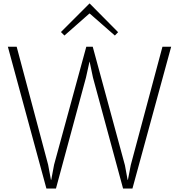

<svg xmlns="http://www.w3.org/2000/svg" viewBox="-20 -1077 1023 1097"><path d="M908.2 -810.1H958L736.8 0H683.1L511.2 -633.8L492.2 -724.1H491.2L471.2 -633.8L299.8 0H245.1L24.9 -810.1H75.2L254.9 -136.2L271 -49.8H272.9L289.1 -136.2L473.1 -810.1H509.8L693.8 -132.8L709 -49.8H710.9L727.1 -133.8ZM493.2 -1056.2 654.8 -893.1 636.2 -874 492.2 -1000 488.8 -998 348.1 -874 328.1 -894 491.2 -1057.1Z"/></svg>

Font: Sinkin Sans 200 X Light
Style: Regular
Weight: 200
Designer: Keith Bates
Foundry: K-Type
Version: Sinkin Sans (version 1.0)  by Keith Bates   •   © 2014   www